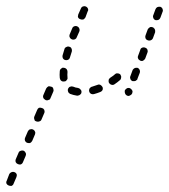

<svg xmlns="http://www.w3.org/2000/svg" viewBox="-135 -297 546 620"><path d="M-81 266Q-83 261 -88 259Q-93 257 -98 259Q-103 261 -105 265L-113 286Q-116 291 -114 296Q-112 300 -107 302Q-105 303 -102 303Q-100 304 -97 303Q-95 302 -93 300Q-92 298 -91 296L-82 275Q-80 270 -81 266ZM-52 197Q-54 192 -58 190Q-63 188 -68 190Q-73 191 -75 196L-84 217Q-86 222 -84 227Q-82 231 -77 233Q-72 235 -68 234Q-63 232 -61 227L-52 206Q-50 201 -52 197ZM-22 128Q-24 123 -29 121Q-31 120 -33 120Q-36 120 -38 121Q-41 121 -42 123Q-44 125 -45 127L-54 148Q-56 153 -54 158Q-52 162 -48 164Q-45 165 -43 165Q-40 165 -38 165Q-36 164 -34 162Q-32 160 -31 158L-22 137Q-20 132 -22 128ZM9 63Q9 61 8 58Q7 56 5 54Q3 53 1 52Q-4 50 -9 51Q-13 53 -15 58L-24 79Q-25 81 -25 84Q-25 86 -24 88Q-24 91 -22 93Q-20 94 -18 95Q-13 97 -8 95Q-3 94 -1 89L8 68Q9 66 9 63ZM38 -6Q38 -8 37 -11Q36 -13 35 -15Q33 -16 31 -17Q28 -18 26 -18Q23 -19 21 -18Q19 -17 17 -15Q15 -13 14 -11L5 10Q4 12 4 15Q4 17 5 19Q6 22 8 23Q10 25 12 26Q14 27 17 27Q19 27 21 26Q24 25 26 24Q27 22 28 20L37 -1Q38 -3 38 -6ZM269 5Q271 10 276 12Q281 14 285 11Q290 9 292 4Q294 -1 292 -5Q289 -10 285 -12Q280 -14 275 -12Q270 -9 268 -5V-4Q267 0 269 5ZM119 11Q121 11 123 9Q125 8 127 5Q128 3 128 1Q129 -4 125 -8Q122 -12 117 -13Q108 -14 102 -17Q99 -18 97 -18Q94 -18 92 -17Q90 -17 88 -15Q86 -13 85 -11Q83 -6 85 -1Q86 3 91 6Q101 10 114 12Q117 12 119 11ZM196 -6Q198 -11 196 -16Q195 -18 193 -20Q191 -22 189 -23Q187 -24 184 -24Q182 -24 180 -23Q171 -20 162 -17Q160 -17 158 -15Q156 -14 154 -11Q153 -9 153 -7Q152 -4 153 -2Q154 3 159 6Q163 8 168 7Q179 4 189 0Q194 -2 196 -6ZM255 -42Q256 -44 256 -46Q257 -49 256 -51Q255 -54 254 -56Q250 -60 245 -60Q240 -61 236 -57Q229 -51 221 -46Q219 -44 217 -42Q216 -40 216 -38Q215 -35 216 -33Q216 -30 218 -28Q221 -24 226 -23Q231 -22 235 -25Q244 -31 252 -38Q254 -39 255 -42ZM63 -36Q67 -33 72 -34Q75 -34 77 -35Q79 -36 80 -38Q82 -40 83 -42Q83 -45 83 -47Q82 -55 83 -65Q83 -70 80 -74Q76 -78 71 -78Q69 -79 66 -78Q64 -77 62 -75Q60 -74 59 -71Q58 -69 58 -67Q57 -55 58 -45Q59 -39 63 -36ZM286 -42Q288 -37 293 -35Q296 -35 298 -35Q301 -35 303 -36Q305 -37 307 -39Q309 -40 309 -43L316 -61Q318 -66 316 -71Q314 -76 309 -78Q307 -78 304 -78Q302 -78 300 -77Q297 -76 296 -74Q294 -73 293 -70L286 -51Q284 -47 286 -42ZM310 -112Q310 -110 311 -108Q312 -105 314 -104Q316 -102 318 -101Q323 -99 327 -101Q332 -104 334 -108L341 -127Q342 -129 342 -132Q342 -134 341 -137Q340 -139 338 -141Q336 -142 334 -143Q329 -145 324 -143Q319 -141 318 -136L311 -117Q310 -115 310 -112ZM68 -109Q71 -104 76 -103Q81 -102 85 -104Q90 -107 91 -112Q94 -121 97 -131Q98 -136 96 -140Q94 -145 89 -146Q84 -148 79 -145Q74 -143 73 -138Q70 -128 67 -118Q66 -113 68 -109ZM334 -178Q334 -176 335 -173Q336 -171 338 -169Q340 -168 342 -167Q347 -165 352 -167Q357 -169 359 -174L366 -193Q366 -195 366 -198Q366 -200 365 -202Q364 -205 362 -206Q361 -208 358 -209Q353 -211 349 -209Q344 -206 342 -202L335 -183Q334 -180 334 -178ZM90 -177Q92 -172 97 -170Q99 -169 102 -169Q104 -169 107 -170Q109 -171 111 -173Q112 -175 113 -177Q117 -186 121 -195Q123 -200 121 -205Q119 -210 114 -212Q112 -213 109 -213Q107 -213 104 -212Q102 -211 100 -209Q99 -207 98 -205Q94 -195 90 -186Q88 -181 90 -177ZM360 -239Q362 -234 367 -232Q372 -231 377 -233Q381 -235 383 -240L390 -259Q392 -263 390 -268Q388 -273 383 -275Q378 -276 373 -274Q369 -272 367 -267L360 -248Q358 -244 360 -239ZM117 -246Q116 -244 117 -241Q118 -239 120 -237Q122 -236 124 -235Q129 -233 134 -234Q138 -236 141 -241L148 -260Q151 -264 149 -269Q147 -274 142 -276Q140 -277 137 -277Q135 -277 132 -276Q130 -275 128 -273Q127 -272 126 -269L118 -251Q117 -249 117 -246Z"/></svg>

Font: FRB American Cursive Guidelines Dashed
Style: Italic
Weight: 400
Italic angle: -25°
Version: Version 2.0;Modular Font Editor K font №1